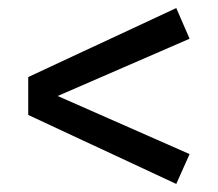

<svg xmlns="http://www.w3.org/2000/svg" viewBox="-20 -518 540 476"><path d="M417 -498 50 -327V-233L417 -62L450 -136L123 -280L450 -422Z"/></svg>

Font: Fira Math
Style: Regular
Weight: 400
Designer: Xiangdong Zeng
Foundry: Xiangdong Zeng
Version: Version 0.3.4